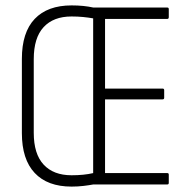

<svg xmlns="http://www.w3.org/2000/svg" viewBox="-20 -683 704 711"><path d="M245 8Q156 8 108.5 -42.5Q61 -93 61 -190V-465Q61 -563 108.5 -613Q156 -663 245 -663Q268 -663 288 -661Q308 -659 326 -655H600Q605 -655 605 -649V-620Q605 -613 600 -613H369V-355H582Q588 -355 588 -349V-321Q588 -315 582 -315H369V-42H600Q605 -42 605 -36V-6Q605 0 600 0H326Q310 3 289 5.5Q268 8 245 8ZM245 -34Q291 -34 325 -42V-615Q308 -618 288 -620Q268 -622 245 -622Q178 -622 141.5 -582.5Q105 -543 105 -464V-191Q105 -113 141.5 -73.5Q178 -34 245 -34Z"/></svg>

Font: Sofia Sans Condensed Light
Style: Regular
Weight: 300
Designer: Botio Nikoltchev, Ani Petrova
Foundry: lettersoup
Version: Version 4.101